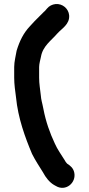

<svg xmlns="http://www.w3.org/2000/svg" viewBox="-20 -723 437 947"><path d="M255 194 246 189C224 176 205 152 192 127C174 98 154 68 138 36C104 -45 69 -140 59 -243C55 -274 50 -306 50 -340V-392C50 -420 58 -448 62 -473C77 -522 96 -560 127 -593L151 -619C166 -633 182 -651 197 -665C201 -668 204 -671 205 -673L212 -681C223 -694 237 -701 254 -703C289 -706 318 -680 321 -648C325 -603 284 -582 262 -557C233 -523 191 -496 182 -443C179 -429 173 -408 173 -392V-340C173 -309 178 -284 181 -255C183 -228 188 -218 194 -186C206 -123 226 -67 250 -16C263 14 283 41 299 67C302 73 306 79 311 84C328 95 341 106 346 127C358 178 304 224 255 194Z"/></svg>

Font: Blanket
Style: Reversed
Weight: 700
Foundry: Cannot Into Space Fonts
Version: Version 0.9